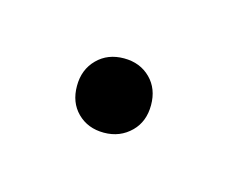

<svg xmlns="http://www.w3.org/2000/svg" viewBox="-39 -391 327 277"><g transform="rotate(-30 125.0 -253.0)"><path d="M126 -196.8Q103 -196.8 85.9 -213.9Q68.8 -231 68.8 -252.9Q68.8 -274.4 86.2 -291.7Q103.5 -309.1 126 -309.1Q147.9 -309.1 165 -292Q182.1 -274.9 182.1 -252.9Q182.1 -231.4 164.8 -214.1Q147.5 -196.8 126 -196.8Z"/></g></svg>

Font: Common Serif News
Style: Regular
Weight: 450
Designer: Philipp H. Poll, Khaled Hosny
Foundry: Stefan Peev, Context Ltd.
Version: Version 1.026